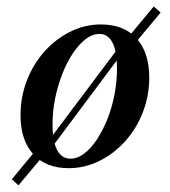

<svg xmlns="http://www.w3.org/2000/svg" viewBox="-20 -502 518 586"><path d="M130.6 -41.9 116.9 -57.3 353.2 -371.8 366.1 -357.3ZM36.3 63.7 16.1 45.2 104.8 -62.1 124.2 -41.1ZM378.2 -353.2 358.9 -373.4 449.2 -482.3 470.2 -463.7ZM189.5 11.3Q120.2 11.3 81.5 -31.5Q42.7 -74.2 42.7 -150Q42.7 -206.5 62.1 -256.5Q81.5 -306.5 115.7 -344.8Q150 -383.1 194.4 -405.2Q238.7 -427.4 287.9 -427.4Q358.1 -427.4 396.8 -384.7Q435.5 -341.9 435.5 -265.3Q435.5 -209.7 416.1 -159.7Q396.8 -109.7 362.5 -71.4Q328.2 -33.1 283.5 -10.9Q238.7 11.3 189.5 11.3ZM195.2 -17.7Q216.1 -17.7 236.7 -33.1Q257.3 -48.4 275.4 -75.8Q293.5 -103.2 307.7 -138.3Q321.8 -173.4 329.4 -213.3Q337.1 -253.2 337.1 -293.5Q337.1 -345.2 323.4 -371.8Q309.7 -398.4 283.9 -398.4Q262.1 -398.4 241.5 -382.7Q221 -366.9 202.8 -339.9Q184.7 -312.9 170.6 -277.4Q156.5 -241.9 148.4 -202.4Q140.3 -162.9 140.3 -121.8Q140.3 -70.2 154.4 -44Q168.5 -17.7 195.2 -17.7Z"/></svg>

Font: Playfair 5pt SemiExpanded Light SemiBold
Style: Italic
Weight: 600
Italic angle: -15.6°
Version: Version 2.001;gftools[0.9.30]